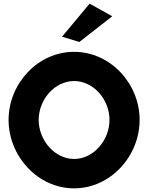

<svg xmlns="http://www.w3.org/2000/svg" viewBox="-20 -1009 816 1052"><path d="M320 -808 415 -779 595 -920 471 -989ZM192 -352C192 -464 280 -565 386 -565C492 -565 580 -464 580 -352C580 -240 492 -138 386 -138C280 -138 192 -240 192 -352ZM27 -352C27 -153 187 23 386 23C585 23 745 -153 745 -352C745 -551 585 -725 386 -725C187 -725 27 -551 27 -352Z"/></svg>

Font: Bluebird
Style: SfBd
Weight: 700
Designer: Jasper
Foundry: Cannot Into Space Fonts
Version: Version 0.98